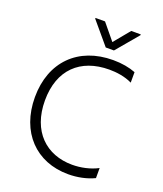

<svg xmlns="http://www.w3.org/2000/svg" viewBox="-168 -1050 993 1169"><g transform="rotate(20 328.0 -465.5)"><path d="M307.5 -941.4H245.7V-936.4L365.8 -793.7H419L539.1 -936.4V-941.4H477.3L392.4 -838.4ZM414.1 9.9C473.4 9.9 532.3 -2.1 582 -25.9V-91.3C533 -65.3 473 -52.6 417.6 -52.6C249.3 -52.6 128.2 -164.1 128.2 -364.7C128.2 -562.9 245.7 -674.7 433.6 -674.7C479 -674.7 533.7 -668 582 -644.5V-712.4C541.5 -728 492.5 -737.2 435.7 -737.2C209.9 -737.2 63.9 -591.3 63.9 -362.6C63.9 -136 205.6 9.9 414.1 9.9Z"/></g></svg>

Font: TID UI Light
Style: Regular
Weight: 300
Designer: The TID Project Authors
Foundry: Bakken & Bæck
Version: Version 1.001;hotconv 1.0.109;makeotfexe 2.5.65596